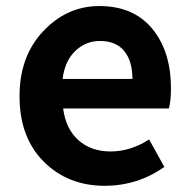

<svg xmlns="http://www.w3.org/2000/svg" viewBox="-20 -594 620 628"><path d="M322.3 13.7Q202.1 13.7 123 -65.4Q43.9 -144.5 43.9 -279.3Q43.9 -410.2 121.6 -492.2Q199.2 -574.2 304.7 -574.2Q417 -574.2 478 -500Q539.1 -425.8 539.1 -305.7Q539.1 -261.7 532.2 -239.3H186.5Q195.3 -171.9 236.8 -135.3Q278.3 -98.6 341.8 -98.6Q406.2 -98.6 467.8 -137.7L517.6 -47.9Q429.7 13.7 322.3 13.7ZM184.6 -335.9H413.1Q413.1 -394.5 386.2 -427.2Q359.4 -460 306.6 -460Q260.7 -460 226.6 -427.7Q192.4 -395.5 184.6 -335.9Z"/></svg>

Font: Gen Shin Gothic Bold
Style: Bold
Weight: 700
Designer: [Source Han Sans]
Ryoko NISHIZUKA  (kana & ideographs); Paul D. Hunt (Latin, Greek & Cyrillic); Wenlong ZHANG  (bopomofo
Version: Version 1.002.20150607